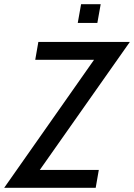

<svg xmlns="http://www.w3.org/2000/svg" viewBox="-61 -901 643 921"><path d="M-41 0 390 -614H108L123 -700H562L130 -86H413L398 0ZM312 -791 328 -881H422L406 -791Z"/></svg>

Font: Cabin VF Beta
Style: Italic
Weight: 400
Italic angle: -7°
Designer: Pablo Impallari
Foundry: Pablo Impallari. http://www.impallari.com Igino Marini. http://www.ikern.com
Version: Version 2.300